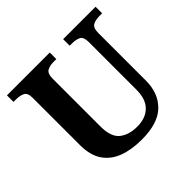

<svg xmlns="http://www.w3.org/2000/svg" viewBox="-175 -900 1097 1097"><g transform="rotate(-45 373.5 -352.0)"><path d="M382 10Q300 10 239 -13Q178 -36 144 -86Q110 -136 110 -218V-600Q110 -640 89 -650.5Q68 -661 38 -661H16V-714H362V-661H339Q310 -661 289 -650Q268 -639 268 -596V-210Q268 -126 308.5 -93.5Q349 -61 417 -61Q484 -61 523 -99Q562 -137 562 -214V-600Q562 -640 541.5 -650.5Q521 -661 492 -661H470V-714H732V-661H709Q679 -661 658 -650Q637 -639 637 -596V-212Q637 -111 575.5 -50.5Q514 10 382 10Z"/></g></svg>

Font: Noto Serif Ethiopic
Style: Bold
Weight: 700
Designer: Monotype Design Team
Foundry: Monotype Imaging Inc.
Version: Version 2.102; ttfautohint (v1.8.4.7-5d5b)